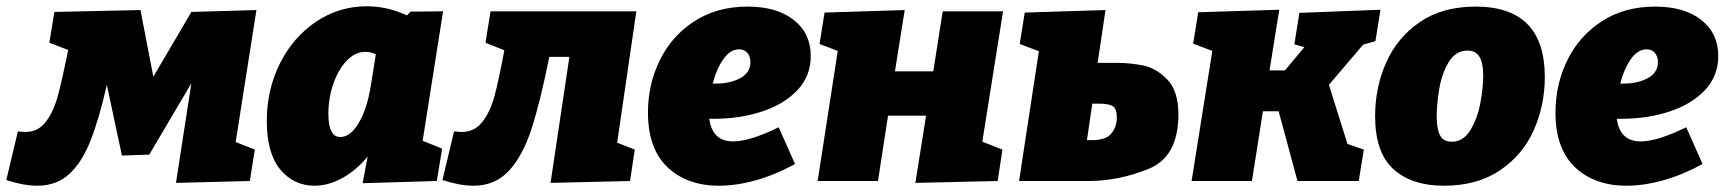

<svg xmlns="http://www.w3.org/2000/svg" viewBox="-63 -576 5488 611"><path d="M753 -544 687 -124 748 -100 732 0 497 6 546 -311 412 -84 325 -81 277 -306Q252 -196 224.5 -127Q197 -58 156.5 -21.5Q116 15 56 15Q12 15 -43 -3L-6 -158Q10 -156 18 -156Q58 -156 82.5 -188Q107 -220 120.5 -269Q134 -318 154 -417L94 -440L110 -538L384 -544L425 -332L546 -538Z M1347 -540 1282 -128 1344 -103 1327 0 1091 7 1107 -78Q1071 -34 1026.5 -9.5Q982 15 938 15Q872 15 829 -36.5Q786 -88 786 -191Q786 -291 828 -374.5Q870 -458 943 -507Q1016 -556 1104 -556Q1170 -556 1232 -527L1244 -539ZM1117 -303 1133 -403Q1118 -411 1100 -411Q1067 -411 1040 -382.5Q1013 -354 997.5 -308.5Q982 -263 982 -214Q982 -140 1020 -140Q1052 -140 1078.5 -184.5Q1105 -229 1117 -303Z M1962 -540 1901 -122 1957 -100 1942 0 1689 6 1749 -395H1685Q1656 -250 1628 -164.5Q1600 -79 1556 -32Q1512 15 1444 15Q1400 15 1345 -3L1382 -158Q1398 -156 1406 -156Q1447 -156 1472 -188Q1497 -220 1510.5 -270Q1524 -320 1542 -416L1482 -440L1498 -540Z M2209 -198H2194Q2204 -126 2270 -126Q2323 -126 2415 -171L2467 -54Q2405 -20 2343 -2.5Q2281 15 2225 15Q2123 15 2061 -44Q1999 -103 1999 -218Q1999 -307 2036.5 -384Q2074 -461 2146 -508Q2218 -555 2316 -555Q2409 -555 2463 -512.5Q2517 -470 2517 -398Q2517 -334 2474.5 -289Q2432 -244 2361.5 -221Q2291 -198 2209 -198ZM2205 -310H2216Q2261 -310 2293 -327.5Q2325 -345 2325 -378Q2325 -396 2315.5 -407.5Q2306 -419 2289 -419Q2261 -419 2239 -388Q2217 -357 2205 -310Z M2937 -540H3129L3063 -125L3127 -100L3112 0L2850 6L2884 -208H2763L2731 0H2539L2603 -414L2545 -436L2561 -536L2816 -544L2785 -349H2907Z M3487 -376Q3534 -376 3575.5 -367.5Q3617 -359 3652 -322.5Q3687 -286 3687 -212Q3687 -77 3592 -38.5Q3497 0 3401 0H3180L3243 -413L3182 -436L3198 -536L3455 -544L3430 -376ZM3412 -130Q3457 -130 3474 -151.5Q3491 -173 3491 -202Q3491 -231 3477.5 -238.5Q3464 -246 3439 -246H3413L3396 -130Z M4314 -445 4275 -434 4166 -306 4225 -118 4277 -100 4261 0H4066L4006 -222H3956L3921 0H3729L3795 -414L3734 -437L3750 -537L4008 -545L3977 -352H4026L4088 -426L4056 -435L4072 -535L4330 -545Z M4853 -331Q4853 -241 4818 -162Q4783 -83 4710.5 -34Q4638 15 4532 15Q4429 15 4371 -38Q4313 -91 4313 -207Q4313 -297 4348 -376.5Q4383 -456 4455 -505.5Q4527 -555 4633 -555Q4853 -555 4853 -331ZM4509 -205Q4509 -166 4519.5 -145.5Q4530 -125 4557 -125Q4594 -125 4616.5 -162.5Q4639 -200 4648 -248.5Q4657 -297 4657 -336Q4657 -374 4645.5 -394.5Q4634 -415 4607 -415Q4569 -415 4547 -378Q4525 -341 4517 -292.5Q4509 -244 4509 -205Z M5097 -198H5082Q5092 -126 5158 -126Q5211 -126 5303 -171L5355 -54Q5293 -20 5231 -2.5Q5169 15 5113 15Q5011 15 4949 -44Q4887 -103 4887 -218Q4887 -307 4924.5 -384Q4962 -461 5034 -508Q5106 -555 5204 -555Q5297 -555 5351 -512.5Q5405 -470 5405 -398Q5405 -334 5362.5 -289Q5320 -244 5249.5 -221Q5179 -198 5097 -198ZM5093 -310H5104Q5149 -310 5181 -327.5Q5213 -345 5213 -378Q5213 -396 5203.5 -407.5Q5194 -419 5177 -419Q5149 -419 5127 -388Q5105 -357 5093 -310Z"/></svg>

Font: Bitter Pro Black
Style: Italic
Weight: 900
Italic angle: -9°
Designer: Sol Matas, and Bitter project Authors
Foundry: Sol Matas
Version: Version 1.010